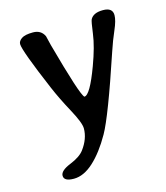

<svg xmlns="http://www.w3.org/2000/svg" viewBox="-103 -556 719 834"><g transform="rotate(-15 256.5 -139.5)"><path d="M224.6 -2Q224.6 -27.3 189.9 -91.1Q155.3 -154.8 131.8 -210Q51.8 -397.9 51.8 -427.2Q51.8 -440.4 67.1 -451.2Q82.5 -461.9 118.7 -461.9Q154.8 -461.9 169.4 -431.2Q170.9 -427.7 179.7 -388.7Q246.1 -146 262.7 -134.3Q288.1 -134.3 332 -252.9Q361.8 -333.5 368.9 -388.2Q376 -442.9 380.4 -451.2Q394 -476.6 437.3 -476.6Q480.5 -476.6 480.5 -442.9Q480.5 -418.9 462.9 -378.9Q445.3 -338.9 429.7 -292Q340.3 -24.4 300.3 46.1Q260.3 116.7 215.8 157.5Q171.4 198.2 126.7 198.2Q82 198.2 82 172.9Q82 150.4 127.7 131.8Q173.3 113.3 191.4 88.9Q224.6 44.4 224.6 -2Z"/></g></svg>

Font: Averia Gruesa Libre
Style: Regular
Weight: 400
Italic angle: -1.70001°
Version: Version 1.002